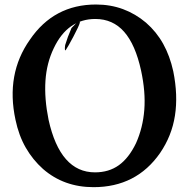

<svg xmlns="http://www.w3.org/2000/svg" viewBox="-20 -791 782 830"><path d="M384.3 18.1Q256.3 18.1 166 -60.5Q121.6 -100.1 91.3 -152.8Q61 -205.6 46.9 -273.4Q4.4 -471.2 109.4 -619.6Q212.9 -771.5 395 -771.5Q457.5 -771.5 511.7 -751.5Q565.9 -731.4 611.3 -692.9Q656.7 -653.3 685.5 -601.3Q714.4 -549.3 729 -482.9Q750 -378.9 736.3 -291.3Q722.7 -203.6 671.9 -129.4Q569.3 18.1 384.3 18.1ZM390.6 -45.9Q450.7 -45.9 493.9 -76.9Q537.1 -107.9 567.9 -171.9Q597.7 -238.3 603.8 -315.9Q609.9 -393.6 589.8 -486.3Q565.4 -598.1 516.6 -653.6Q467.8 -709 392.1 -709Q333 -709 287.8 -677.7Q242.7 -646.5 212.4 -582.5Q181.6 -518.6 176.5 -441.9Q171.4 -365.2 189.9 -273.4Q240.2 -45.9 390.6 -45.9ZM289.1 -669.9Q326.7 -710.9 325.2 -692.9Q320.8 -677.2 297.6 -633.3Q274.4 -589.4 263.7 -573.7Q258.3 -570.8 261.7 -596.2Q272 -630.9 289.1 -669.9Z"/></svg>

Font: IranNastaliq
Style: Regular
Weight: 400
Designer: Hossein Zahedi
Version: Version 1.5